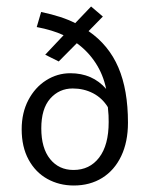

<svg xmlns="http://www.w3.org/2000/svg" viewBox="-20 -569 466 597"><path d="M177.7 -459.5Q143.1 -475.6 94.2 -484.9L107.9 -531.7Q173.3 -518.1 213.9 -497.1L263.2 -548.8L299.8 -517.6L255.4 -472.2Q318.4 -428.7 348.1 -359.1Q377.9 -289.6 377.9 -187.5Q377.9 -127.9 356.9 -83.7Q335.9 -39.6 297.9 -15.9Q259.8 7.8 209.5 7.8Q164.1 7.8 127.2 -12.7Q90.3 -33.2 68.8 -72.8Q47.4 -112.3 47.4 -167Q47.4 -218.3 68.1 -257.8Q88.9 -297.4 123.5 -319.3Q158.2 -341.3 198.7 -341.3Q267.6 -341.3 310.1 -292.5Q300.8 -337.4 277.1 -373.5Q253.4 -409.7 218.8 -434.6L162.6 -377.9L120.6 -398.9ZM315.4 -235.8Q297.9 -264.2 269.3 -279.1Q240.7 -293.9 206.1 -293.9Q164.1 -293.9 136.2 -262.5Q108.4 -231 108.4 -169.9Q108.4 -108.4 135.7 -74.5Q163.1 -40.5 208.5 -40.5Q258.8 -40.5 288.3 -79.1Q317.9 -117.7 317.9 -189.5Q318.4 -207.5 315.4 -235.8Z"/></svg>

Font: Amiri Typewriter
Style: Regular
Weight: 400
Monospace: yes
Designer: Khaled Hosny
Version: Version 1.1